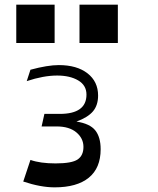

<svg xmlns="http://www.w3.org/2000/svg" viewBox="-20 -792 680 826"><path d="M50 -607V-772H215V-607ZM322 -607V-772H487V-607ZM215 14Q155 14 80 -11L111 -104Q153 -89 219 -89Q289 -89 314 -106Q339 -123 339 -160Q339 -197 308.5 -222.5Q278 -248 224 -248H159L171 -302H237Q352 -302 352 -385Q352 -425 316.5 -446Q281 -467 226 -467Q167 -467 95 -443L111 -492Q185 -512 233 -512Q311 -512 356.5 -476.5Q402 -441 402 -381Q402 -339 380 -313Q358 -287 309 -269Q367 -260 390 -231Q413 -202 413 -150Q413 -69 362 -27.5Q311 14 215 14Z"/></svg>

Font: OpenDyslexic
Style: Regular
Weight: 400
Designer: Abbie Gonzalez
Version: Version 0.920;hotconv 1.0.109;makeotfexe 2.5.65596